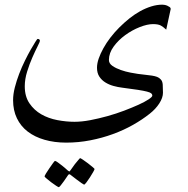

<svg xmlns="http://www.w3.org/2000/svg" viewBox="-20 -443 793 810"><path d="M378.9 270Q378.9 272.5 372.8 283.2Q366.7 293.9 359.1 305.7Q351.6 317.4 344.5 326.7Q337.4 335.9 334.5 335.9Q333.5 335.9 324.2 329.6L304.7 315.4L277.3 294.4Q272.5 290 268.1 294.4Q257.8 308.6 250 320.8L236.3 338.9Q230 346.7 228 346.7Q226.1 346.7 216.3 340.3Q206.5 334 196.3 326.2L176.8 310.5Q168 303.2 168 301.3Q168 298.8 174.3 288.3Q180.7 277.8 188.5 266.6L203.6 245.1Q210.4 235.8 211.9 235.8Q215.3 235.8 224.1 242.2L242.2 255.9Q253.4 264.6 266.6 276.9Q270.5 279.8 272.2 280.3Q273.9 280.8 277.3 275.4Q287.1 260.7 295.9 249.5L310.1 232.4Q316.9 224.1 317.9 224.1Q319.8 224.1 329.8 230.7Q339.8 237.3 350.6 245.6L370.1 261.2Q378.9 268.6 378.9 270ZM681.2 -317.9Q669.9 -328.6 658.9 -335Q647.9 -341.3 625.5 -341.3Q601.6 -341.3 569.3 -328.6Q537.1 -315.9 508.3 -294.9Q479.5 -273.9 459.5 -246.6Q439.5 -219.2 439.5 -189.9Q439.5 -175.3 454.3 -165Q469.2 -154.8 489.5 -147.7Q509.8 -140.6 530.3 -136.7L561.5 -131.3Q578.6 -128.9 593.8 -127.4Q608.9 -126 621.1 -124Q633.3 -122.1 642.6 -118.7Q651.9 -115.2 658.2 -107.9Q665.5 -100.6 666.5 -85.9Q667.5 -71.3 667.5 -51.8Q667.5 -30.8 652.1 -6.8Q636.7 17.1 611.8 36.6Q580.6 61.5 541.3 83.7Q502 106 456.5 122.6Q411.1 139.2 361.3 148.9Q311.5 158.7 259.3 158.7Q209.5 158.7 168 146.7Q126.5 134.8 96.9 112.1Q67.4 89.4 51.3 55.9Q35.2 22.5 35.2 -20.5Q35.2 -45.4 42.5 -74Q49.8 -102.5 60.8 -131.3Q71.8 -160.2 85 -186.8Q98.1 -213.4 109.6 -233.6Q121.1 -253.9 129.2 -266.4Q137.2 -278.8 138.2 -278.8Q148.4 -278.8 148.4 -270.5Q148.4 -267.1 138.7 -247.8Q128.9 -228.5 116.7 -200.9Q104.5 -173.3 94.5 -141.1Q84.5 -108.9 84.5 -79.1Q84.5 -36.1 104.2 -7.1Q124 22 154.3 39.3Q184.6 56.6 221.9 63.7Q259.3 70.8 294.4 70.8Q324.7 70.8 360.6 64Q396.5 57.1 433.3 46.9Q470.2 36.6 504.2 23.7Q538.1 10.7 564.5 -1.2Q590.8 -13.2 606.7 -23.7Q622.6 -34.2 622.6 -39.6Q622.6 -45.4 617.9 -49.3Q613.3 -53.2 599.9 -56.6Q586.4 -60.1 561.5 -64Q536.6 -67.9 495.1 -73.2Q478 -75.2 459.2 -80.3Q440.4 -85.4 424.8 -95Q409.2 -104.5 399.2 -119.6Q389.2 -134.8 389.2 -157.2Q389.2 -175.3 396.5 -196.3Q403.8 -217.3 416.3 -239.7Q428.7 -262.2 445.8 -284.4Q462.9 -306.6 482.9 -326.7Q503.4 -347.2 525.6 -365Q547.9 -382.8 571.3 -395.8Q594.7 -408.7 618.4 -416Q642.1 -423.3 664.6 -423.3Q668 -423.3 674.1 -422.4Q680.2 -421.4 685.8 -418.9Q691.4 -416.5 695.8 -413.3Q700.2 -410.2 700.2 -405.3Z"/></svg>

Font: Simplified Naskh
Style: Regular
Weight: 400
Designer: SIL International
Foundry: Arabeyes
Version: 1.02_alpha